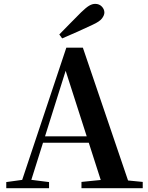

<svg xmlns="http://www.w3.org/2000/svg" viewBox="-20 -997 786 1017"><path d="M294.1 -814.5Q324.6 -844.9 353.8 -875.4Q382.9 -905.8 410.1 -932.2Q435.3 -956.6 451.8 -966.6Q468.4 -976.5 484.2 -976.5Q505.7 -976.5 519.3 -962.3Q532.9 -948.1 532.9 -930.5Q532.9 -916.4 520.3 -899.5Q507.7 -882.7 470.7 -865.9Q430.9 -846.9 390.6 -829Q350.3 -811.1 309.3 -793.6ZM13.2 0V-32.6L112.6 -46.3H131.1L239.8 -32.6V0ZM82.8 0 331.4 -744.6H418.9L672.2 0H527.6L316.7 -656.5H337.4L334.2 -642.5L132 0ZM193.5 -241.1 200.6 -275H517.8L524.9 -241.1ZM411.5 0V-33.4L546.7 -47H597.4L736 -33.4V0Z"/></svg>

Font: Noto Serif KR ExtraLight
Style: Regular
Weight: 200
Designer: Ryoko NISHIZUKA 西塚涼子 (kana & ideographs); Frank Grießhammer (Latin, Greek & Cyrillic); Wenlong ZHANG 张文龙 (bopomofo); San
Foundry: Adobe
Version: Version 2.002-H1;hotconv 1.1.0;makeotfexe 2.6.0